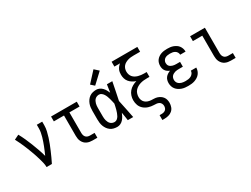

<svg xmlns="http://www.w3.org/2000/svg" viewBox="-72 -1479 3144 2405"><g transform="rotate(-30 1500.0 -276.0)"><path d="M199 0Q199 -33 191 -65Q183 -97 174 -129Q165 -161 154.5 -192Q144 -223 132.5 -254Q121 -285 109 -315.5Q97 -346 84 -376Q71 -406 56.5 -436Q42 -466 27 -495L95 -528Q121 -481 143 -432Q165 -383 184.5 -333Q204 -283 222 -232.5Q240 -182 254 -130Q266 -157 278 -184.5Q290 -212 300.5 -239.5Q311 -267 321 -295Q331 -323 339 -351.5Q347 -380 352.5 -409Q358 -438 358 -468V-520H436V-468Q436 -427 426.5 -386Q417 -345 404.5 -305.5Q392 -266 377 -227.5Q362 -189 345.5 -151Q329 -113 312 -75Q295 -37 276 0Z M866 0Q845 0 824.5 -3.5Q804 -7 785 -16Q766 -25 751.5 -40Q737 -55 727.5 -74Q718 -93 714.5 -113.5Q711 -134 711 -155V-450H564V-520H936V-450H789V-155Q789 -138 793 -122Q797 -106 807.5 -93.5Q818 -81 834 -75.5Q850 -70 866 -70H934V0Z M1220 8Q1195 8 1169.5 2Q1144 -4 1123 -19Q1102 -34 1087 -55Q1072 -76 1063 -100Q1054 -124 1051 -149Q1048 -174 1048 -200V-320Q1048 -346 1051 -371Q1054 -396 1063 -420Q1072 -444 1087 -465Q1102 -486 1123 -501Q1144 -516 1169.5 -522Q1195 -528 1220 -528Q1244 -528 1266.5 -517.5Q1289 -507 1305.5 -489.5Q1322 -472 1334 -451Q1346 -430 1355 -408Q1359 -436 1363.5 -464Q1368 -492 1372 -520H1450Q1437 -456 1424.5 -391.5Q1412 -327 1398 -263Q1413 -198 1425.5 -132Q1438 -66 1452 0H1374Q1370 -29 1365.5 -58Q1361 -87 1356 -116V-118Q1347 -95 1335 -73Q1323 -51 1306.5 -32.5Q1290 -14 1267.5 -3Q1245 8 1220 8ZM1220 -62Q1241 -62 1257.5 -75.5Q1274 -89 1284 -107Q1294 -125 1301 -144.5Q1308 -164 1313.5 -183.5Q1319 -203 1323.5 -223.5Q1328 -244 1332 -264Q1328 -283 1323.5 -302.5Q1319 -322 1313.5 -341.5Q1308 -361 1301 -379.5Q1294 -398 1283.5 -415Q1273 -432 1256.5 -445Q1240 -458 1220 -458Q1205 -458 1189.5 -452.5Q1174 -447 1163 -436.5Q1152 -426 1144.5 -411.5Q1137 -397 1133 -382Q1129 -367 1127.5 -351.5Q1126 -336 1126 -320V-200Q1126 -184 1127.5 -168.5Q1129 -153 1133 -138Q1137 -123 1144.5 -108.5Q1152 -94 1163 -83.5Q1174 -73 1189.5 -67.5Q1205 -62 1220 -62ZM1236 -578 1187 -622 1320 -767 1380 -713Z M1750 215V145H1779Q1795 145 1810 141Q1825 137 1836.5 127Q1848 117 1853 102.5Q1858 88 1858 72Q1858 54 1849 37Q1840 20 1823.5 11.5Q1807 3 1788 1.5Q1769 0 1750.5 -0.5Q1732 -1 1713.5 -4Q1695 -7 1677 -12.5Q1659 -18 1642.5 -27Q1626 -36 1612 -48Q1598 -60 1587 -75.5Q1576 -91 1569.5 -108.5Q1563 -126 1560 -144.5Q1557 -163 1557 -181Q1557 -214 1567.5 -246Q1578 -278 1599.5 -303Q1621 -328 1650 -344.5Q1679 -361 1711 -370Q1684 -379 1660 -394Q1636 -409 1618 -430.5Q1600 -452 1592 -479.5Q1584 -507 1584 -535Q1584 -553 1587 -572Q1590 -591 1598.5 -608Q1607 -625 1619 -639.5Q1631 -654 1646 -665H1564V-735H1936V-665H1843Q1822 -665 1801 -663Q1780 -661 1760 -655Q1740 -649 1721 -638.5Q1702 -628 1688.5 -612Q1675 -596 1668.5 -576Q1662 -556 1662 -535Q1662 -514 1668.5 -493.5Q1675 -473 1688.5 -457Q1702 -441 1721 -430.5Q1740 -420 1760 -414.5Q1780 -409 1801 -406.5Q1822 -404 1843 -404H1880V-334H1843Q1819 -334 1794.5 -331.5Q1770 -329 1747 -322Q1724 -315 1702.5 -302.5Q1681 -290 1665.5 -272Q1650 -254 1642.5 -230Q1635 -206 1635 -182Q1635 -182 1635 -182Q1635 -182 1635 -182Q1635 -159 1643 -138Q1651 -117 1667.5 -102Q1684 -87 1706 -79.5Q1728 -72 1750 -70.5Q1772 -69 1794.5 -68.5Q1817 -68 1838.5 -61.5Q1860 -55 1879 -42.5Q1898 -30 1911.5 -12Q1925 6 1930.5 28Q1936 50 1936 73Q1936 103 1925.5 132Q1915 161 1892 180.5Q1869 200 1839 207.5Q1809 215 1779 215Z M2247 8Q2224 8 2200 5.5Q2176 3 2153.5 -5Q2131 -13 2111 -26Q2091 -39 2076.5 -57.5Q2062 -76 2055 -99Q2048 -122 2048 -146Q2048 -167 2053.5 -187.5Q2059 -208 2072 -224.5Q2085 -241 2103 -252.5Q2121 -264 2141 -272Q2124 -279 2109 -289.5Q2094 -300 2083.5 -315Q2073 -330 2068.5 -348Q2064 -366 2064 -384Q2064 -406 2070 -427.5Q2076 -449 2089.5 -466.5Q2103 -484 2121.5 -496.5Q2140 -509 2160.5 -516Q2181 -523 2203 -525.5Q2225 -528 2247 -528Q2269 -528 2290.5 -525.5Q2312 -523 2332.5 -515.5Q2353 -508 2371.5 -496Q2390 -484 2403 -466.5Q2416 -449 2423 -428Q2430 -407 2430 -386Q2430 -385 2430 -384Q2430 -383 2430 -382H2352Q2352 -383 2352 -383.5Q2352 -384 2352 -384Q2352 -402 2342 -418Q2332 -434 2316.5 -443Q2301 -452 2283 -455Q2265 -458 2247 -458Q2229 -458 2210.5 -455Q2192 -452 2176.5 -443Q2161 -434 2151.5 -417.5Q2142 -401 2142 -383Q2142 -370 2145.5 -358Q2149 -346 2157.5 -336.5Q2166 -327 2177 -321Q2188 -315 2200 -311.5Q2212 -308 2224.5 -306.5Q2237 -305 2250 -305H2306V-235H2250Q2236 -235 2221.5 -234Q2207 -233 2193.5 -229Q2180 -225 2167 -218Q2154 -211 2144.5 -200.5Q2135 -190 2130.5 -176Q2126 -162 2126 -147Q2126 -134 2130.5 -120.5Q2135 -107 2144.5 -96.5Q2154 -86 2166.5 -79Q2179 -72 2192 -68.5Q2205 -65 2219 -63.5Q2233 -62 2247 -62Q2268 -62 2288 -65Q2308 -68 2326 -77.5Q2344 -87 2356 -104.5Q2368 -122 2368 -142Q2368 -142 2368 -142Q2368 -142 2368 -142H2446Q2446 -142 2446 -141.5Q2446 -141 2446 -141Q2446 -118 2438 -95.5Q2430 -73 2415.5 -55Q2401 -37 2381 -24.5Q2361 -12 2339 -4.5Q2317 3 2294 5.5Q2271 8 2247 8Z M2866 0Q2845 0 2824.5 -3.5Q2804 -7 2785 -16Q2766 -25 2751.5 -40Q2737 -55 2727.5 -74Q2718 -93 2714.5 -113.5Q2711 -134 2711 -155V-450H2575V-520H2789V-155Q2789 -138 2793 -122Q2797 -106 2807.5 -93.5Q2818 -81 2834 -75.5Q2850 -70 2866 -70H2934V0Z"/></g></svg>

Font: Zed Mono
Style: Regular
Weight: 400
Monospace: yes
Designer: Belleve Invis
Foundry: Belleve Invis
Version: Version 1.0.0; ttfautohint (v1.8.4)